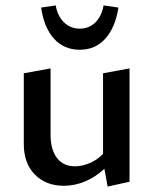

<svg xmlns="http://www.w3.org/2000/svg" viewBox="-20 -681 568 710"><path d="M459 -428V-9L378 9L366 -57Q333 -26 294.5 -10Q256 6 216 6Q150 6 109 -35.5Q68 -77 68 -148V-410L167 -428V-183Q167 -128 190.5 -97Q214 -66 257 -66Q284 -66 312 -78Q340 -90 361 -112V-410ZM132 -653 186 -661Q193 -621 217 -598Q241 -575 275 -575Q309 -575 332.5 -598Q356 -621 363 -661L418 -653Q406 -578 369 -537.5Q332 -497 275 -497Q217 -497 180 -537.5Q143 -578 132 -653Z"/></svg>

Font: Ysabeau Semibold
Style: Regular
Weight: 600
Designer: Christian Thalmann (Catharsis Fonts)
Version: Version 0.003